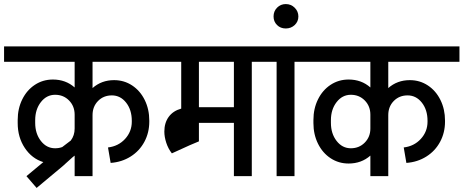

<svg xmlns="http://www.w3.org/2000/svg" viewBox="-55 -866 2279 944"><path d="M400 -433Q444 -472 506 -472Q555 -472 594.5 -446Q634 -420 656.5 -374.5Q679 -329 679 -273V-268Q679 -214 655 -169Q631 -124 587.5 -96.5Q544 -69 489 -65L476 -141Q527 -147 560 -183Q593 -219 593 -268V-272Q593 -326 565 -361.5Q537 -397 495 -397Q454 -397 427 -369.5Q400 -342 400 -300V0H312V-101L302 -93L252 -48L125 58L75 0L158 -69Q102 -86 67 -138.5Q32 -191 32 -261V-276Q32 -332 54.5 -377.5Q77 -423 116.5 -449Q156 -475 205 -475Q268 -475 312 -436V-562H-35V-638H750V-562H400ZM118 -262Q118 -209 146 -173Q174 -137 216 -137Q235 -137 251 -143L293 -175Q312 -200 312 -234V-302Q312 -344 284.5 -372Q257 -400 216 -400Q174 -400 146 -364Q118 -328 118 -275Z M1279 -562H1183V0H1095V-262H923V-171L878 -152L790 -112Q772 -135 762.5 -164Q753 -193 753 -219Q753 -262 774.5 -291.5Q796 -321 836 -332V-562H680V-638H1279ZM923 -562V-339H1095V-562Z M1209 -638H1489V-562H1393V0H1305V-562H1209Z M1290 -785Q1290 -811 1307.5 -828.5Q1325 -846 1350 -846Q1376 -846 1394 -828Q1412 -810 1412 -785Q1412 -760 1394 -743Q1376 -726 1350 -726Q1324 -726 1307 -743Q1290 -760 1290 -785Z M1854 -433Q1898 -472 1960 -472Q2009 -472 2048.5 -446Q2088 -420 2110.5 -374.5Q2133 -329 2133 -273V-268Q2133 -214 2109 -169Q2085 -124 2041.5 -96.5Q1998 -69 1943 -65L1930 -141Q1981 -147 2014 -183Q2047 -219 2047 -268V-272Q2047 -326 2019 -361.5Q1991 -397 1949 -397Q1908 -397 1881 -369.5Q1854 -342 1854 -300V0H1766V-101Q1722 -62 1659 -62Q1610 -62 1570.5 -88Q1531 -114 1508.5 -159.5Q1486 -205 1486 -261V-276Q1486 -332 1508.5 -377.5Q1531 -423 1570.5 -449Q1610 -475 1659 -475Q1722 -475 1766 -436V-562H1419V-638H2204V-562H1854ZM1766 -234V-302Q1766 -344 1738.5 -372Q1711 -400 1670 -400Q1628 -400 1600 -364Q1572 -328 1572 -275V-262Q1572 -209 1600 -173Q1628 -137 1670 -137Q1711 -137 1738.5 -165Q1766 -193 1766 -234Z"/></svg>

Font: Akshar
Style: Regular
Weight: 400
Designer: Tall Chai
Foundry: Tall Chai
Version: Version 1.000